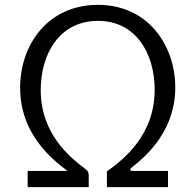

<svg xmlns="http://www.w3.org/2000/svg" viewBox="-20 -772 809 792"><path d="M384 -686C541 -686 618 -551 618 -402C618 -215 491 -115 421 -65V0H673V-67H526C517 -67 514 -72 521 -79C550 -104 703 -210 703 -411C703 -583 592 -752 384 -752C177 -752 63 -587 63 -410C63 -199 226 -94 258 -67H94V0H346V-49C346 -63 340 -69 332 -75C267 -124 148 -221 148 -400C148 -552 227 -686 384 -686Z"/></svg>

Font: Cheyenne Sans Light
Style: Regular
Weight: 300
Designer: The Public Sans project authors (U.S. Web Design System), Libre Franklin designed by Pablo Impallari and Rodrigo Fuenzal
Foundry: The Cheyenne Sans Project Authors
Version: Version 2.007